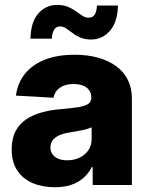

<svg xmlns="http://www.w3.org/2000/svg" viewBox="-20 -765 617 794"><path d="M206.5 9.3Q154.8 9.3 114.5 -8.1Q74.2 -25.4 51.3 -60.1Q28.3 -94.7 28.3 -147.5Q28.3 -191.9 44.2 -222.2Q60.1 -252.4 87.9 -271.2Q115.7 -290 152.1 -300Q188.5 -310.1 230 -313.5Q276.4 -317.4 304.4 -322Q332.5 -326.7 345 -335.4Q357.4 -344.2 357.4 -360.4V-362.8Q357.4 -379.9 348.6 -392.1Q339.8 -404.3 323.5 -410.9Q307.1 -417.5 284.7 -417.5Q261.2 -417.5 243.7 -410.6Q226.1 -403.8 215.3 -390.9Q204.6 -377.9 201.2 -360.8L45.9 -369.6Q52.7 -421.4 82.8 -459.2Q112.8 -497.1 164.6 -517.8Q216.3 -538.6 288.6 -538.6Q342.3 -538.6 386 -526.4Q429.7 -514.2 460.9 -491Q492.2 -467.8 508.8 -434.3Q525.4 -400.9 525.4 -357.9V0H363.3V-74.2H359.9Q345.2 -46.4 323.5 -27.8Q301.8 -9.3 272.7 0Q243.7 9.3 206.5 9.3ZM257.8 -102.1Q286.1 -102.1 309.1 -113Q332 -124 345.5 -143.8Q358.9 -163.6 358.9 -189.5V-238.8Q352.1 -235.4 342 -232.2Q332 -229 319.6 -226.6Q307.1 -224.1 293.7 -221.7Q280.3 -219.2 266.1 -216.8Q242.7 -213.4 225.3 -205.6Q208 -197.8 198.2 -185.3Q188.5 -172.9 188.5 -155.3Q188.5 -138.2 197.5 -126.2Q206.5 -114.3 221.9 -108.2Q237.3 -102.1 257.8 -102.1ZM356.9 -601.6Q331.5 -601.6 312.7 -609.6Q293.9 -617.7 279.8 -628.7Q265.6 -639.6 253.4 -647.7Q241.2 -655.8 228.5 -655.8Q212.4 -655.8 203.9 -642.3Q195.3 -628.9 194.3 -605H106Q107.4 -673.8 138.4 -709.2Q169.4 -744.6 216.8 -744.6Q242.2 -744.6 261 -736.8Q279.8 -729 293.9 -718.5Q308.1 -708 320.3 -700Q332.5 -691.9 345.2 -691.9Q363.8 -691.9 371.8 -704.8Q379.9 -717.8 380.9 -742.2H467.8Q466.3 -674.3 434.8 -637.9Q403.3 -601.6 356.9 -601.6Z"/></svg>

Font: Inter 24pt ExtraBold
Style: Regular
Weight: 800
Designer: Rasmus Andersson
Foundry: rsms
Version: Version 4.001;git-66647c0bb